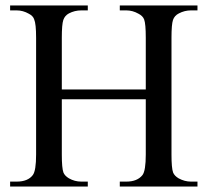

<svg xmlns="http://www.w3.org/2000/svg" viewBox="-20 -682 762 702"><path d="M206 -355H513V-544Q513 -595 507 -611Q502 -624 486 -632Q465 -644 442 -644H418V-662H702V-644H678Q655 -644 634 -633Q618 -625 612.5 -609Q607 -593 607 -544V-117Q607 -67 613 -51Q618 -39 633 -30Q655 -18 678 -18H702V0H418V-18H442Q482 -18 501 -42Q513 -58 513 -117V-319H206V-117Q206 -67 212 -51Q217 -39 232 -30Q253 -18 277 -18H301V0H17V-18H41Q82 -18 100 -42Q112 -58 112 -117V-544Q112 -595 105 -611Q101 -624 85 -632Q64 -644 41 -644H17V-662H301V-644H277Q253 -644 232 -633Q217 -625 211.5 -609Q206 -593 206 -544Z"/></svg>

Font: New Athena Unicode
Style: Regular
Weight: 400
Designer: J. Rusten 1997; rev. by R. Hancock 2001, 2002, rev. by D. Mastronarde 2002-2021
Foundry: GreekKeys New Athena Unicode
Version: Version 5.008